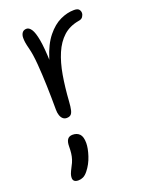

<svg xmlns="http://www.w3.org/2000/svg" viewBox="-154 -575 761 987"><g transform="rotate(-20 226.5 -81.5)"><path d="M153 12Q141 12 132.5 4.5Q124 -3 119.5 -16.5Q115 -30 115 -47Q115 -111 113 -177Q111 -243 106.5 -299Q102 -355 93 -389Q87 -412 85 -425Q83 -438 83 -451Q83 -468 91 -479Q99 -490 115 -490Q129 -490 141 -472Q153 -454 161 -409.5Q169 -365 171.5 -285.5Q174 -206 169 -84L146 -126Q150 -233 172.5 -305Q195 -377 229 -419Q263 -461 301.5 -479Q340 -497 377 -497Q397 -497 404 -488.5Q411 -480 411 -469Q411 -459 404 -448.5Q397 -438 380 -436Q329 -427 295.5 -396.5Q262 -366 241 -317Q220 -268 209 -204Q198 -140 193 -64Q191 -34 187 -17.5Q183 -1 175 5.5Q167 12 153 12ZM100 334Q71 334 71 310Q71 300 74.5 289.5Q78 279 91 254Q100 238 105 222.5Q110 207 112 190Q114 173 114 154Q114 128 123 115.5Q132 103 151 103Q175 103 189 117.5Q203 132 203 167Q203 195 190 235Q177 275 152 306Q139 322 126.5 328Q114 334 100 334Z"/></g></svg>

Font: Shantell Sans Light
Style: Regular
Weight: 300
Designer: Stephen Nixon, Anya Danilova, Shantell Martin
Foundry: Arrow Type
Version: Version 1.011;[c5ecc13dd]